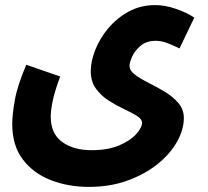

<svg xmlns="http://www.w3.org/2000/svg" viewBox="-20 -503 814 753"><path d="M28 -17Q28 -52 38 -109.5Q48 -167 83 -249L216 -203Q195 -146 187 -109Q179 -72 179 -45Q179 21 223.5 53.5Q268 86 338 86Q404 86 448 67Q492 48 514.5 22.5Q537 -3 537 -21Q537 -36 517 -48.5Q497 -61 467 -75Q437 -89 407 -108Q377 -127 356.5 -155Q336 -183 336 -224Q336 -262 353.5 -307Q371 -352 404.5 -392Q438 -432 484.5 -457.5Q531 -483 589 -483Q627 -483 669.5 -468.5Q712 -454 742 -434L684 -313Q666 -322 640.5 -332.5Q615 -343 591 -343Q555 -343 532 -324Q509 -305 498.5 -281.5Q488 -258 488 -245Q488 -226 509.5 -210Q531 -194 563 -178Q595 -162 626.5 -143Q658 -124 679.5 -99Q701 -74 701 -40Q701 5 674.5 52.5Q648 100 598.5 140Q549 180 480.5 205Q412 230 328 230Q248 230 179.5 203.5Q111 177 69.5 122.5Q28 68 28 -17Z"/></svg>

Font: Noto Sans Arabic ExtCond ExtBd
Style: Regular
Weight: 800
Width: 2
Designer: Monotype Design Team, Nadine Chahine, Nizar Qandah and Khaled Hosny
Foundry: Monotype Imaging Inc.
Version: Version 2.012; ttfautohint (v1.8.4.7-5d5b)